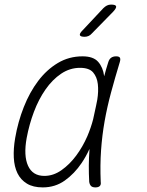

<svg xmlns="http://www.w3.org/2000/svg" viewBox="-20 -805 640 835"><path d="M166 10Q124 10 97 -6.5Q70 -23 56 -51.5Q42 -80 40 -119.5Q38 -159 46 -205Q58 -275 83.5 -339.5Q109 -404 146 -453Q183 -502 231.5 -531Q280 -560 339 -560Q386 -560 407 -536Q428 -512 433 -474V-473Q441 -504 451 -535Q455 -548 463.5 -554Q472 -560 485 -560Q498 -560 501.5 -554Q505 -548 501 -535Q480 -466 463 -403Q446 -340 435 -278Q424 -216 419.5 -151.5Q415 -87 418 -14Q420 -2 414 4Q408 10 395 10Q382 10 376 4Q370 -2 368 -14Q364 -87 369 -152V-157Q354 -124 335 -96Q304 -50 262 -20Q220 10 166 10ZM173 -40Q212 -40 247.5 -65Q283 -90 311.5 -128.5Q340 -167 360 -213Q376 -251 385 -286Q391 -316 398 -346Q400 -358 403 -371Q409 -408 405.5 -439Q402 -470 385 -490Q368 -510 328 -510Q284 -510 246 -484.5Q208 -459 178 -416Q148 -373 127.5 -318.5Q107 -264 96 -205Q82 -128 102 -84Q122 -40 173 -40ZM348 -645Q330 -645 327.5 -652Q325 -659 339 -673L429 -769Q437 -777 445 -781Q453 -785 463 -785Q483 -785 485 -777.5Q487 -770 472 -754L379 -659Q373 -652 365 -648.5Q357 -645 348 -645Z"/></svg>

Font: Maple Mono Thin
Style: Italic
Weight: 250
Italic angle: -10°
Monospace: yes
Designer: subframe7536
Version: Version 7.000